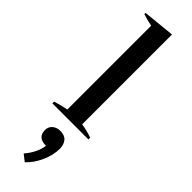

<svg xmlns="http://www.w3.org/2000/svg" viewBox="-344 -699 1017 1017"><g transform="rotate(45 164.0 -191.0)"><path d="M29 -13Q58 -23 108 -33V-661Q67 -669 39 -679V-688L219 -706V-33Q263 -26 299 -13V0H29ZM109 295Q129 273 144.5 243Q160 213 164 183Q101 183 101 128Q101 102 119 87.5Q137 73 162 73Q195 73 211 92Q227 111 227 143Q227 190 204 241Q181 292 146 324Z"/></g></svg>

Font: Trirong Medium
Style: Regular
Weight: 500
Designer: Katatrad Team
Foundry: CadsonDemak
Version: Version 1.001